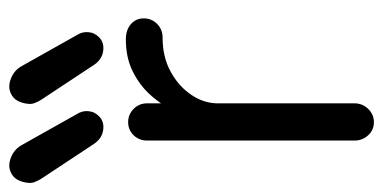

<svg xmlns="http://www.w3.org/2000/svg" viewBox="-250 -596 834 418"><g transform="rotate(-90 167.0 -387.0)"><path d="M110 10Q93 10 81.5 -2.5Q70 -15 70 -32V-484Q70 -501 81.5 -513Q93 -525 110 -525Q127 -525 139 -513Q151 -501 151 -484V-416L141 -436Q151 -457 171.5 -479Q192 -501 221.5 -515.5Q251 -530 290 -530Q311 -530 323.5 -519Q336 -508 336 -491Q336 -474 324 -462Q312 -450 294 -450Q252 -450 220 -432.5Q188 -415 169.5 -387.5Q151 -360 151 -330V-32Q151 -15 139 -2.5Q127 10 110 10ZM97 -579Q76 -580 63 -599L-13 -714Q-18 -722 -20.5 -729Q-23 -736 -22 -743Q-21 -755 -15.5 -765.5Q-10 -776 2 -781Q16 -787 33.5 -780Q51 -773 60 -757L128 -636Q135 -625 134 -612Q133 -598 122.5 -588Q112 -578 97 -579ZM269 -579Q248 -580 235 -599L159 -714Q154 -722 151.5 -729Q149 -736 150 -743Q151 -755 156.5 -765.5Q162 -776 174 -781Q188 -787 205.5 -780Q223 -773 232 -757L300 -636Q307 -625 306 -612Q305 -598 294.5 -588Q284 -578 269 -579Z"/></g></svg>

Font: National Park
Style: Regular
Weight: 400
Designer: Andrea Herstowski, Ben Hoepner
Version: Version 1.009